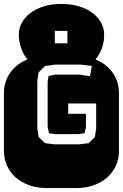

<svg xmlns="http://www.w3.org/2000/svg" viewBox="-22 -952 622 972"><path d="M255.9 -574.2H382.8L433.1 -565.9L442.9 -618.2L386.2 -625H254.9L205.1 -617.2L173.8 -585.9L167 -544.9V-299.8L173.8 -257.8L206.1 -227.1L254.9 -221.2H377L426.3 -227.1L458 -257.8L464.8 -299.8V-428.2H323.2V-376H413.1V-307.1Q410.6 -299.3 409.7 -292.5Q408.7 -285.6 406.2 -277.8L374 -272.9H255.9L226.1 -277.8L219.2 -309.1V-540L224.1 -566.9ZM364.3 -668.9Q413.6 -668.9 453.6 -654.3Q493.7 -639.6 521.7 -614.3Q549.8 -588.9 564.9 -554.9Q580.1 -521 580.1 -482.9V-186Q580.1 -147.9 564.9 -114Q549.8 -80.1 521.7 -54.7Q493.7 -29.3 453.6 -14.6Q413.6 0 364.3 0H213.9Q164.6 0 124.5 -14.6Q84.5 -29.3 56.4 -54.7Q28.3 -80.1 13.2 -114Q-2 -147.9 -2 -186V-482.9Q-2 -521 13.2 -554.9Q28.3 -588.9 56.4 -614.3Q84.5 -639.6 124.5 -654.3Q164.6 -668.9 213.9 -668.9ZM319.3 -732.9V-795.9H255.4V-732.9ZM120.1 -648.9Q108.9 -659.7 100.1 -675Q91.3 -690.4 85.4 -707.5Q79.6 -724.6 76.4 -742.4Q73.2 -760.3 73.2 -776.4Q73.2 -808.1 88.4 -836.4Q103.5 -864.7 131.6 -886Q159.7 -907.2 199.7 -919.7Q239.7 -932.1 289.1 -932.1Q338.9 -932.1 378.7 -919.7Q418.5 -907.2 446.8 -886Q475.1 -864.7 490.2 -836.4Q505.4 -808.1 505.4 -776.4Q505.4 -738.3 493.7 -706.8Q481.9 -675.3 459.5 -648.9Z"/></svg>

Font: Monofett
Style: Regular
Weight: 400
Designer: vernon adams
Foundry: vernon adams
Version: Version 1.000